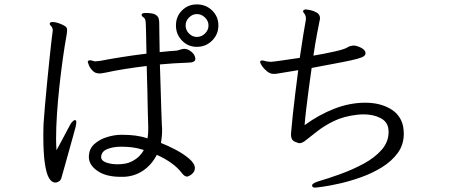

<svg xmlns="http://www.w3.org/2000/svg" viewBox="-20 -811 2040 873"><path d="M973 -695Q973 -655 944.5 -626.5Q916 -598 875 -598Q835 -598 807.5 -626.5Q780 -655 780 -695Q780 -736 807.5 -763.5Q835 -791 875 -791Q916 -791 944.5 -763.5Q973 -736 973 -695ZM528 -7Q462 -7 423 -34Q384 -61 384 -98V-99Q385 -135 409.5 -156.5Q434 -178 467.5 -188Q501 -198 529 -198H541Q569 -198 596 -194.5Q623 -191 651 -182Q654 -203 654 -223V-236Q653 -259 652 -303.5Q651 -348 650 -402.5Q649 -457 647 -511Q597 -505 549.5 -497.5Q502 -490 461 -481Q454 -480 446.5 -478.5Q439 -477 432 -477Q413 -477 401 -489.5Q389 -502 384 -515Q379 -528 379 -529Q379 -534 384 -536Q386 -537 389 -537Q395 -537 402 -534.5Q409 -532 413 -532Q415 -532 423 -533Q431 -534 434 -534Q475 -542 531 -551Q587 -560 646 -567Q645 -626 644 -668Q643 -710 642 -714Q640 -728 632 -732.5Q624 -737 624 -744V-745Q625 -752 643 -752Q674 -752 686.5 -744.5Q699 -737 701.5 -726.5Q704 -716 704 -708Q704 -701 704.5 -664Q705 -627 706 -574Q727 -576 746.5 -578Q766 -580 785 -581Q794 -583 802 -586Q810 -589 819 -589Q821 -589 822.5 -588.5Q824 -588 825 -588Q836 -587 851 -575Q866 -563 868 -546V-542Q868 -526 832 -526Q802 -525 770.5 -523Q739 -521 707 -518Q709 -464 710.5 -408Q712 -352 713.5 -307.5Q715 -263 716 -241Q717 -235 717 -228.5Q717 -222 717 -216Q717 -202 715.5 -188.5Q714 -175 712 -161Q743 -149 779 -130Q815 -111 840.5 -89Q866 -67 866 -47Q866 -34 858 -25Q850 -16 841.5 -12Q833 -8 831 -8Q819 -8 807 -24Q788 -49 758.5 -70Q729 -91 693 -107Q670 -62 631 -35.5Q592 -9 543 -7ZM928 -695Q928 -716 912 -731.5Q896 -747 875 -747Q855 -747 839.5 -731.5Q824 -716 824 -695Q824 -674 839.5 -658.5Q855 -643 875 -643Q896 -643 912 -658.5Q928 -674 928 -695ZM237 -128Q250 -151 263.5 -177Q277 -203 288 -223.5Q299 -244 302 -249Q307 -256 312 -260.5Q317 -265 321 -265Q327 -265 327 -255Q327 -249 324 -235Q322 -226 313.5 -196Q305 -166 294.5 -128Q284 -90 274.5 -56Q265 -22 260 -5Q257 8 248.5 13.5Q240 19 231 19Q215 19 203 -1Q191 -21 184 -67.5Q177 -114 177 -193Q177 -216 177.5 -231.5Q178 -247 178 -248Q180 -280 184.5 -331Q189 -382 194.5 -439Q200 -496 205.5 -547.5Q211 -599 215 -634Q219 -669 220 -673Q220 -680 216 -688Q214 -691 210 -695Q206 -699 206 -703Q206 -704 206.5 -704.5Q207 -705 207 -706Q209 -711 219 -711Q230 -711 244 -706.5Q258 -702 270 -695.5Q282 -689 284 -682Q285 -680 285 -674Q285 -670 284.5 -665Q284 -660 283 -653Q274 -604 265.5 -543Q257 -482 250 -417.5Q243 -353 239 -292Q235 -231 235 -181Q235 -167 235.5 -153.5Q236 -140 237 -128ZM440 -97Q440 -80 463 -72Q486 -64 514 -64Q552 -64 576 -75.5Q600 -87 614 -102Q628 -117 634 -129Q606 -138 581.5 -141Q557 -144 531 -144Q495 -144 468.5 -133.5Q442 -123 440 -99Z M1642 -569Q1642 -562 1635 -556Q1628 -550 1604.5 -543.5Q1581 -537 1531.5 -527.5Q1482 -518 1397 -502Q1390 -453 1383.5 -404Q1377 -355 1372 -312.5Q1367 -270 1365 -242Q1431 -290 1501 -317Q1571 -344 1641 -344Q1707 -344 1754.5 -316.5Q1802 -289 1813 -236Q1816 -218 1816 -203Q1816 -153 1788.5 -115.5Q1761 -78 1717.5 -51Q1674 -24 1624 -6Q1574 12 1528 22.5Q1482 33 1450.5 37.5Q1419 42 1413 42Q1401 42 1400 36Q1400 35 1399.5 34Q1399 33 1399 32Q1399 23 1426 14Q1474 0 1529 -20Q1584 -40 1634 -67Q1684 -94 1715.5 -130Q1747 -166 1747 -212Q1747 -215 1746.5 -217.5Q1746 -220 1746 -223Q1743 -257 1710.5 -274Q1678 -291 1633 -291Q1626 -291 1618 -290.5Q1610 -290 1602 -289Q1542 -282 1498 -260.5Q1454 -239 1422.5 -214Q1391 -189 1365 -169Q1352 -160 1342 -160Q1335 -160 1319 -167.5Q1303 -175 1303 -200Q1303 -206 1304 -212Q1305 -218 1305 -223Q1307 -248 1311.5 -290.5Q1316 -333 1322.5 -385.5Q1329 -438 1336 -492Q1285 -484 1263.5 -480Q1242 -476 1235.5 -475.5Q1229 -475 1223 -475Q1209 -475 1195 -486Q1181 -497 1172 -510Q1163 -523 1163 -530Q1163 -532 1164.5 -534Q1166 -536 1172 -536Q1177 -536 1182 -534.5Q1187 -533 1191 -532Q1198 -531 1203 -530.5Q1208 -530 1213 -530Q1219 -530 1258 -535.5Q1297 -541 1343 -548Q1351 -603 1358.5 -649.5Q1366 -696 1371 -723V-727Q1371 -736 1368 -742Q1366 -747 1362 -751.5Q1358 -756 1358 -760Q1358 -761 1358.5 -761.5Q1359 -762 1359 -763Q1362 -768 1372 -768Q1376 -768 1391 -765Q1406 -762 1420.5 -753.5Q1435 -745 1435 -728Q1435 -725 1434.5 -722Q1434 -719 1433 -716Q1429 -697 1421 -654.5Q1413 -612 1405 -558Q1458 -567 1502 -577Q1546 -587 1559 -595Q1565 -599 1569.5 -600.5Q1574 -602 1580 -603Q1582 -603 1583.5 -603.5Q1585 -604 1586 -604Q1602 -604 1621.5 -594Q1641 -584 1642 -570Z"/></svg>

Font: QiushuiShotai
Style: Regular
Weight: 600
Designer: Fontworks Inc.
Foundry: Fontworks Inc.
Version: Version 1.250